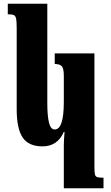

<svg xmlns="http://www.w3.org/2000/svg" viewBox="-20 -780 600 1035"><path d="M324 4Q324 -21 328 -69H324Q290 9 209 9Q134 9 102 -39Q70 -87 70 -190V-628Q70 -664 67 -679Q64 -694 54.5 -698.5Q45 -703 22 -703V-760H235V-225Q235 -156 244 -119Q253 -82 275 -82Q324 -82 324 -231V-371Q324 -410 313.5 -422.5Q303 -435 275 -435V-492H489V114Q489 147 491.5 159Q494 171 503.5 174.5Q513 178 538 178V235H324Z"/></svg>

Font: Noto Serif Armenian Black Cond
Style: Regular
Weight: 900
Width: 3
Designer: Monotype Design team
Foundry: Monotype Imaging Inc.
Version: Version 1.000